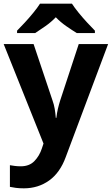

<svg xmlns="http://www.w3.org/2000/svg" viewBox="-20 -786 609 1046"><path d="M0 -546H163L266 -239Q274 -217 278 -193.5Q282 -170 284 -144H287Q290 -170 295.5 -193.5Q301 -217 308 -239L409 -546H569L338 70Q307 155 247.5 197.5Q188 240 110 240Q85 240 66.5 237.5Q48 235 34 232V114Q45 116 60.5 118Q76 120 93 120Q140 120 167.5 91.5Q195 63 208 23L217 -4ZM372 -766Q386 -744 408.5 -716.5Q431 -689 455 -663Q479 -637 497 -619V-606H398Q372 -622 341 -643.5Q310 -665 284 -692Q258 -665 228 -644Q198 -623 172 -606H73V-619Q92 -638 115.5 -663.5Q139 -689 161.5 -716.5Q184 -744 198 -766Z"/></svg>

Font: Noto Sans Bamum
Style: Regular
Weight: 400
Designer: Monotype Design Team
Foundry: Monotype Imaging Inc.
Version: Version 2.001